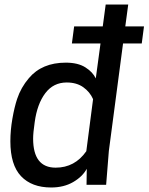

<svg xmlns="http://www.w3.org/2000/svg" viewBox="-20 -820 659 852"><path d="M207 12Q121 12 73.5 -38Q26 -88 26 -193Q26 -242 35 -293.5Q44 -345 56 -381Q73 -432 108 -473Q166 -542 272 -542Q326 -542 359 -521Q392 -500 405 -472L426 -627H299L309 -703H436L449 -800H549L536 -703H619L609 -627H526L463 -150L451 0H364L365 -71Q346 -36 304.5 -12Q263 12 207 12ZM227 -76Q312 -76 363 -149L393 -380Q379 -412 349.5 -433Q320 -454 276 -454Q217 -454 181 -406.5Q145 -359 134 -278Q127 -230 127 -205Q127 -76 227 -76Z"/></svg>

Font: Tanohe Sans Medium
Style: Italic
Weight: 500
Designer: Village Type and Design LLC & Cristiano Sobral
Foundry: Cooper Hewitt Smithsonian Design Museum
Version: Version 1.00;September 29, 2021;FontCreator 13.0.0.2655 64-b